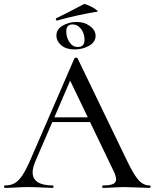

<svg xmlns="http://www.w3.org/2000/svg" viewBox="-25 -916 754 936"><path d="M704 0Q685 0 645 -2Q603 -4 585 -4Q562 -4 528 -2Q496 0 477 0Q473 0 473 -6Q473 -12 477 -12Q511 -12 526 -19Q541 -26 541 -42Q541 -58 526 -88L414 -321H230L148 -131Q134 -98 134 -76Q134 -44 159 -28Q184 -12 231 -12Q236 -12 236 -6Q236 0 231 0Q213 0 179 -2Q141 -4 113 -4Q86 -4 52 -2Q20 0 0 0Q-5 0 -5 -6Q-5 -12 0 -12Q27 -12 46.5 -23Q66 -34 84 -61Q102 -88 125 -141L338 -632Q340 -635 345 -635Q352 -635 353 -632L592 -137Q627 -64 650.5 -38Q674 -12 704 -12Q709 -12 709 -6Q709 0 704 0ZM403 -344 317 -523 240 -344ZM252 -816Q249 -816 247.5 -820.5Q246 -825 249 -827Q280 -842 301.5 -853Q323 -864 338 -872L384 -896Q388 -898 407.5 -889.5Q427 -881 441.5 -870.5Q456 -860 449 -859Q354 -844 254 -816ZM250 -743Q250 -773 280.5 -791Q311 -809 348 -809Q386 -809 413.5 -789Q441 -769 441 -741Q441 -711 409.5 -693Q378 -675 338 -675Q298 -675 274 -695Q250 -715 250 -743ZM387 -723Q387 -753 370 -775Q353 -797 329 -797Q298 -797 298 -763Q298 -734 313.5 -710.5Q329 -687 354 -687Q371 -687 379 -695.5Q387 -704 387 -723Z"/></svg>

Font: Cormorant Infant Medium
Style: Regular
Weight: 500
Designer: Christian Thalmann (Catharsis Fonts)
Version: Version 3.000